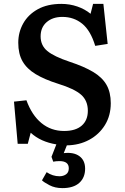

<svg xmlns="http://www.w3.org/2000/svg" viewBox="-20 -734 643 988"><path d="M301 234Q263 234 234.5 219Q206 204 196 194L220 152Q251 173 286 173Q306 173 320 163Q334 153 334 132Q334 95 286 95Q268 95 254 98L245 73L270 9Q189 -4 138 -51L123 6H71L52 -211L116 -218Q144 -141 193.5 -100.5Q243 -60 310 -60Q369 -60 400.5 -87.5Q432 -115 432 -164Q432 -216 397.5 -246.5Q363 -277 279 -303Q209 -325 163.5 -352.5Q118 -380 96 -418.5Q74 -457 74 -514Q74 -568 99.5 -613.5Q125 -659 174.5 -686.5Q224 -714 296 -714Q339 -714 378 -700.5Q417 -687 446 -663L459 -714H512L534 -508L470 -498Q446 -577 403 -612Q360 -647 301 -647Q251 -647 220 -620Q189 -593 189 -547Q189 -500 223.5 -471.5Q258 -443 339 -416Q412 -392 459 -364Q506 -336 528 -297.5Q550 -259 550 -203Q550 -139 520 -90.5Q490 -42 439 -14.5Q388 13 324 14L308 54Q359 48 388.5 69.5Q418 91 418 134Q418 180 388 207Q358 234 301 234Z"/></svg>

Font: Literata 12pt Medium
Style: Regular
Weight: 500
Designer: Latin by Veronika Burian and Jose Scaglione. Greek by Irene Vlachou. Cyrillic by Vera Evstafieva.
Foundry: TypeTogether
Version: Version 3.002